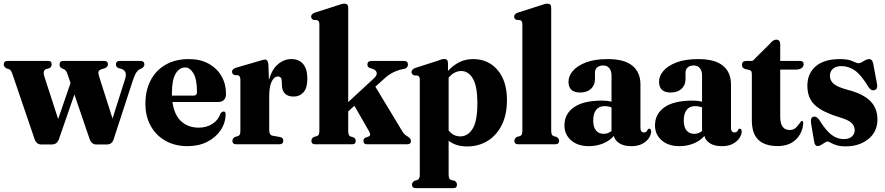

<svg xmlns="http://www.w3.org/2000/svg" viewBox="-26 -768 4712 1022"><path d="M251.5 1H193.5Q168 1 158 -28L40 -374Q35.5 -386.5 31.5 -392Q27.5 -397.5 21.5 -400L7 -404.5Q-6 -414 -6 -424.5Q-6 -443.5 14.5 -443.5H232.5Q249 -443.5 249 -426Q249 -412 238 -405.5L220.5 -400.5Q199 -393 210.5 -359.5L283.5 -134.5L349.5 -326L333 -374.5Q326 -394.5 315 -399L302 -405Q291 -412 291 -424.5Q291 -443.5 309.5 -443.5H529.5Q548.5 -443.5 548.5 -424.5Q548.5 -413.5 533.5 -405.5L514.5 -399.5Q500 -394.5 498.2 -385.5Q496.5 -376.5 501.5 -361L573 -137L640 -348Q653.5 -389 621 -401L604.5 -405.5Q591 -412.5 591 -424.5Q591 -443.5 611 -443.5H722Q742.5 -443.5 742.5 -424.5Q742.5 -414 730 -405L719.5 -400.5Q710 -396 701 -384Q692 -372 682.5 -344L578.5 -25.5Q569.5 1 543.5 1H486.5Q461.5 1 451 -28L370 -265L287 -25.5Q280.5 -10.5 271.5 -4.8Q262.5 1 251.5 1Z M1177 -269Q1177 -225 1133.5 -225H892Q901.5 -156 938.5 -122.2Q975.5 -88.5 1031.5 -88.5Q1074 -88.5 1105.5 -109.2Q1137 -130 1148 -164.5Q1157 -174.5 1164.5 -174.5Q1175.5 -174.5 1175 -158.5Q1174 -112.5 1148 -74.2Q1122 -36 1076.8 -13Q1031.5 10 972.5 10Q905.5 10 855 -18.5Q804.5 -47 776.2 -97.8Q748 -148.5 748 -216Q748 -286 775.5 -339.5Q803 -393 855 -423.2Q907 -453.5 979.5 -453.5Q1040 -453.5 1084.5 -429Q1129 -404.5 1153 -362.8Q1177 -321 1177 -269ZM889 -270Q889 -264 889 -259H1004Q1022.5 -259 1022.5 -278.5Q1022.5 -346 1003.8 -377.5Q985 -409 959.5 -409Q929 -409 909 -376.2Q889 -343.5 889 -270Z M1402.5 -426.5 1405.5 -342.5Q1421 -398.5 1453.5 -426Q1486 -453.5 1525 -453.5Q1565.5 -453.5 1587.8 -427Q1610 -400.5 1610 -348.5Q1610 -300 1589.5 -277Q1569 -254 1537.5 -254Q1476 -254 1474.5 -316L1474 -334Q1474 -361 1452.5 -361Q1434 -361 1420.5 -334.8Q1407 -308.5 1407 -254.5V-75.5Q1407 -48.5 1425.5 -45.5L1465 -38.5Q1482 -35.5 1482 -19Q1482 0 1460.5 0H1232Q1211 0 1211 -19Q1211 -31 1224.5 -39L1240.5 -43.5Q1247.5 -46 1250.5 -52.2Q1253.5 -58.5 1253.5 -72V-344.5Q1253.5 -363 1241.5 -367.5L1221.5 -368.5Q1209 -374.5 1209 -386Q1209 -399.5 1228.5 -407L1354 -443.5Q1376 -451 1385.5 -451Q1399.5 -451 1402.5 -426.5Z M1651.5 0Q1631.5 0 1631.5 -19Q1631.5 -31 1644.5 -39L1661 -43.5Q1668 -46 1671 -52.5Q1674 -59 1674 -73V-638.5Q1674 -649.5 1671 -654Q1668 -658.5 1661.5 -661L1642.5 -662Q1630 -668 1630 -679.5Q1630 -693 1649 -700.5L1772.5 -740Q1786.5 -745 1793.8 -746.8Q1801 -748.5 1808 -748.5Q1827.5 -748.5 1827.5 -727V-224.5L1967 -353.5Q1982.5 -368.5 1978.8 -382.2Q1975 -396 1955.5 -402L1940 -407Q1929.5 -413 1929.5 -424Q1929.5 -443.5 1951.5 -443.5H2125Q2145.5 -443.5 2145.5 -424.5Q2145.5 -416 2139.8 -409.2Q2134 -402.5 2117.5 -400Q2088.5 -394 2064 -381.2Q2039.5 -368.5 2013.5 -344L1972 -306.5L2115.5 -69Q2122.5 -57.5 2129 -51.8Q2135.5 -46 2145 -41Q2154.5 -34 2158 -29Q2161.5 -24 2161.5 -17.5Q2161.5 0 2141 0H1926.5Q1908.5 0 1908.5 -19Q1908.5 -29 1918 -35L1933 -40Q1943.5 -44 1944.2 -51Q1945 -58 1936.5 -72.5L1860.5 -205L1827.5 -175V-73.5Q1827.5 -58 1830.2 -51.2Q1833 -44.5 1840 -41.5L1856.5 -36.5Q1867.5 -30 1867.5 -19Q1867.5 0 1849 0Z M2358.5 -432V-390.5Q2386.5 -421 2419.2 -437.2Q2452 -453.5 2492.5 -453.5Q2573 -453.5 2622.8 -395Q2672.5 -336.5 2672.5 -235Q2672.5 -158 2645 -102.8Q2617.5 -47.5 2569.5 -18Q2521.5 11.5 2460 11.5Q2400.5 11.5 2362 -19V160Q2362 174.5 2365 181Q2368 187.5 2375 190L2394 194.5Q2406.5 202.5 2406.5 214.5Q2406.5 233.5 2386.5 233.5H2187Q2167 233.5 2167 214.5Q2167 203 2180 194.5L2195.5 190Q2202 187.5 2205.2 181Q2208.5 174.5 2208.5 160.5V-344Q2208.5 -354.5 2205.5 -359.2Q2202.5 -364 2196 -366L2177 -367Q2164.5 -373 2164.5 -385Q2164.5 -398 2183.5 -406L2302 -444Q2316 -449.5 2324 -451.8Q2332 -454 2338.5 -454Q2358.5 -454 2358.5 -432ZM2429.5 -390Q2391.5 -390 2362 -354.5V-73.5Q2386.5 -42 2424.5 -42Q2464 -42 2489.5 -82.2Q2515 -122.5 2515 -218.5Q2515 -309.5 2491 -349.8Q2467 -390 2429.5 -390Z M2908 -727V-73.5Q2908 -59 2911 -52.5Q2914 -46 2921 -43.5L2937 -39Q2950 -31 2950 -19Q2950 0 2929.5 0H2732.5Q2712 0 2712 -19Q2712 -31 2725 -39L2741.5 -43.5Q2748.5 -46 2751.5 -52.5Q2754.5 -59 2754.5 -73V-638.5Q2754.5 -649.5 2751.5 -654Q2748.5 -658.5 2742 -661L2723 -662Q2710.5 -668 2710.5 -679.5Q2710.5 -693 2729.5 -700.5L2853 -740Q2867 -745 2874.2 -746.8Q2881.5 -748.5 2888.5 -748.5Q2908 -748.5 2908 -727Z M2978.5 -100.5Q2978.5 -161.5 3028.8 -197Q3079 -232.5 3179.5 -232.5Q3207.5 -232.5 3229 -226.5V-365.5Q3229 -391 3217.2 -405.2Q3205.5 -419.5 3185 -419.5Q3164 -419.5 3152.5 -409Q3141 -398.5 3141 -382.5V-347.5Q3141 -315 3119.8 -295.2Q3098.5 -275.5 3062 -275.5Q3000 -275.5 3000 -333.5Q3000 -363 3023.2 -390.5Q3046.5 -418 3093 -435.8Q3139.5 -453.5 3209 -453.5Q3297.5 -453.5 3340.2 -418.2Q3383 -383 3383 -319V-87.5Q3383 -63 3402 -63Q3417 -63 3422 -79Q3424.5 -83 3429.5 -83Q3440 -83 3440 -68Q3440 -52 3428.5 -34Q3417 -16 3393.8 -3Q3370.5 10 3334.5 10Q3295 10 3271 -5.2Q3247 -20.5 3241.5 -44.5Q3219 -18.5 3183.8 -4.2Q3148.5 10 3108.5 10Q3049.5 10 3014 -21Q2978.5 -52 2978.5 -100.5ZM3131.5 -126.5Q3131.5 -91 3146.8 -73.2Q3162 -55.5 3187 -55.5Q3209.5 -55.5 3229 -70.5V-196.5Q3212 -203 3191 -203Q3163 -203 3147.2 -183.2Q3131.5 -163.5 3131.5 -126.5Z M3460.5 -100.5Q3460.5 -161.5 3510.8 -197Q3561 -232.5 3661.5 -232.5Q3689.5 -232.5 3711 -226.5V-365.5Q3711 -391 3699.2 -405.2Q3687.5 -419.5 3667 -419.5Q3646 -419.5 3634.5 -409Q3623 -398.5 3623 -382.5V-347.5Q3623 -315 3601.8 -295.2Q3580.5 -275.5 3544 -275.5Q3482 -275.5 3482 -333.5Q3482 -363 3505.2 -390.5Q3528.5 -418 3575 -435.8Q3621.5 -453.5 3691 -453.5Q3779.5 -453.5 3822.2 -418.2Q3865 -383 3865 -319V-87.5Q3865 -63 3884 -63Q3899 -63 3904 -79Q3906.5 -83 3911.5 -83Q3922 -83 3922 -68Q3922 -52 3910.5 -34Q3899 -16 3875.8 -3Q3852.5 10 3816.5 10Q3777 10 3753 -5.2Q3729 -20.5 3723.5 -44.5Q3701 -18.5 3665.8 -4.2Q3630.5 10 3590.5 10Q3531.5 10 3496 -21Q3460.5 -52 3460.5 -100.5ZM3613.5 -126.5Q3613.5 -91 3628.8 -73.2Q3644 -55.5 3669 -55.5Q3691.5 -55.5 3711 -70.5V-196.5Q3694 -203 3673 -203Q3645 -203 3629.2 -183.2Q3613.5 -163.5 3613.5 -126.5Z M3964 -395 3936.5 -402Q3928.5 -405.5 3926 -410.8Q3923.5 -416 3923.5 -423Q3923.5 -443.5 3946 -443.5H3974Q3979 -443.5 3983.5 -446.8Q3988 -450 3995.5 -459.5L4072.5 -535.5Q4089 -557 4106 -557Q4127 -557 4127 -532V-443.5H4232Q4252 -443.5 4252 -426.5Q4252 -414 4241.2 -405.8Q4230.5 -397.5 4207 -397.5H4127V-147.5Q4127 -76 4177.5 -76Q4200 -76 4214 -91.8Q4228 -107.5 4239 -123.5Q4250.5 -128 4249.5 -108.5Q4244 -56 4208.2 -23.2Q4172.5 9.5 4113.5 9.5Q4046 9.5 4011 -23.5Q3976 -56.5 3976 -127V-371.5Q3976 -381.5 3974 -386.8Q3972 -392 3964 -395Z M4465 -27.5Q4493 -27.5 4508.2 -41Q4523.5 -54.5 4523.5 -75Q4523.5 -96.5 4507.5 -112.8Q4491.5 -129 4445 -143Q4377.5 -163.5 4339.8 -187.2Q4302 -211 4286.8 -241.2Q4271.5 -271.5 4271.5 -311.5Q4271.5 -377 4316.2 -415.2Q4361 -453.5 4444.5 -453.5Q4489 -453.5 4511.5 -442.5Q4534 -431.5 4544 -431.5Q4554 -431.5 4571.2 -442.5Q4588.5 -453.5 4600 -453.5Q4607 -453.5 4612.5 -449.2Q4618 -445 4621.5 -432L4640.5 -331Q4649 -296.5 4632 -289.5Q4613 -281.5 4598 -303Q4559.5 -367.5 4526 -391.8Q4492.5 -416 4453 -416Q4422 -416 4406.8 -401.2Q4391.5 -386.5 4391.5 -364.5Q4391.5 -340.5 4410.5 -322.8Q4429.5 -305 4487.5 -289.5Q4568.5 -268.5 4606.5 -230.2Q4644.5 -192 4644.5 -132.5Q4644.5 -66.5 4596.2 -27.8Q4548 11 4475.5 11Q4445 11 4425.5 4.5Q4406 -2 4395.2 -8.5Q4384.5 -15 4379.5 -15Q4374 -15 4364.5 -8.8Q4355 -2.5 4344.8 3.5Q4334.5 9.5 4327 9.5Q4311.5 9.5 4308 -13L4292 -107Q4286 -141.5 4303 -146.5Q4319.5 -151.5 4335.5 -129Q4369.5 -73.5 4400 -50.5Q4430.5 -27.5 4465 -27.5Z"/></svg>

Font: Fraunces 144pt Soft
Style: Bold
Weight: 700
Version: Version 1.000;[0bf87f6ff]